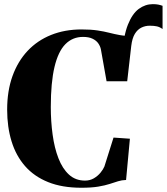

<svg xmlns="http://www.w3.org/2000/svg" viewBox="-20 -895 804 926"><path d="M593.5 -503 572.5 -570.5 569.5 -630Q575.5 -722.5 596.8 -775.8Q618 -829 649.2 -852Q680.5 -875 717 -875Q732.5 -875 743.5 -872.8Q754.5 -870.5 764 -867V-755Q751 -764.5 737 -767.8Q723 -771 702 -771Q680.5 -771 661.8 -761.8Q643 -752.5 630.2 -731.5Q617.5 -710.5 613 -673.5ZM372.5 10.5Q279.5 10.5 212 -16.8Q144.5 -44 100.8 -94Q57 -144 35.8 -213.2Q14.5 -282.5 14.5 -366Q14.5 -456.5 40.2 -528Q66 -599.5 113.2 -649.8Q160.5 -700 226.5 -726.5Q292.5 -753 373 -753Q418.5 -753 450 -748.2Q481.5 -743.5 506.8 -737Q532 -730.5 558 -725.8Q584 -721 618 -721L593.5 -503H494L466.5 -657.5Q463.5 -672 454 -685.8Q444.5 -699.5 426.5 -708.2Q408.5 -717 380.5 -717Q330 -717 295.2 -681.8Q260.5 -646.5 242.8 -571.8Q225 -497 225 -379Q225 -309.5 233.8 -245.5Q242.5 -181.5 261.8 -131.8Q281 -82 312.5 -53Q344 -24 390 -24Q414 -24 433 -35.2Q452 -46.5 465 -62.5Q478 -78.5 483.5 -92L527.5 -231.5L606.5 -226L588 -27Q567.5 -26.5 549.5 -20.8Q531.5 -15 509 -7.8Q486.5 -0.5 454 5Q421.5 10.5 372.5 10.5Z"/></svg>

Font: Merriweather 120pt Black
Style: Regular
Weight: 900
Designer: Eben Sorkin
Foundry: Eben Sorkin
Version: Version 2.100